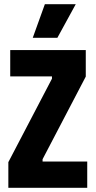

<svg xmlns="http://www.w3.org/2000/svg" viewBox="-20 -900 458 920"><path d="M20 0V-123L229 -523V-534H29V-660H391V-533L184 -137V-126H398V0ZM255 -719H137L195 -880H343Z"/></svg>

Font: Bricolage Grotesque Condensed ExtraBold
Style: Regular
Weight: 800
Width: 3
Designer: Mathieu Triay
Foundry: Atelier Triay
Version: Version 1.000;gftools[0.9.30]